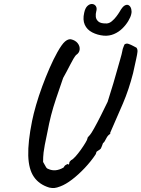

<svg xmlns="http://www.w3.org/2000/svg" viewBox="-20 -879 706 958"><path d="M226 57Q176 42 149.5 4Q123 -34 121 -102.5Q119 -171 140 -275Q147 -310 160 -355Q173 -400 190.5 -447.5Q208 -495 227.5 -539.5Q247 -584 266 -618Q289 -659 304.5 -672Q320 -685 334 -683Q356 -678 367.5 -663.5Q379 -649 377.5 -632Q376 -615 359 -604Q348 -591 330.5 -556.5Q313 -522 295 -490Q275 -432 260 -387.5Q245 -343 235 -304Q225 -265 217 -222Q208 -180 203.5 -156Q199 -132 197.5 -118.5Q196 -105 195.5 -95Q195 -85 195 -71Q203 -58 208 -48Q213 -38 221 -36Q238 -28 257 -29.5Q276 -31 297 -43Q302 -53 310 -57Q318 -61 318 -61Q320 -56 322.5 -58.5Q325 -61 326 -65Q325 -69 328 -72.5Q331 -76 335 -80Q343 -83 356.5 -98Q370 -113 383.5 -132Q397 -151 406.5 -167Q416 -183 416 -187Q416 -192 420 -196Q424 -200 429 -206Q434 -211 449.5 -238.5Q465 -266 483.5 -303Q502 -340 517 -371Q520 -382 528 -406.5Q536 -431 545.5 -463Q555 -495 564 -527.5Q573 -560 580.5 -585.5Q588 -611 590 -623Q592 -636 596 -644.5Q600 -653 601 -657Q610 -664 621.5 -660Q633 -656 644 -650Q655 -644 661 -641Q667 -633 666 -621Q665 -609 659.5 -584.5Q654 -560 644 -514Q623 -432 593.5 -363Q564 -294 530 -217Q530 -217 530 -216.5Q530 -216 530 -211Q518 -204 511 -190Q506 -181 502.5 -174.5Q499 -168 494 -165Q491 -156 488 -149Q485 -142 485 -142Q484 -137 478 -133Q472 -129 466 -125Q461 -123 460 -117Q459 -111 456 -107Q434 -74 403 -41Q372 -8 340 16.5Q308 41 281 51Q263 58 251.5 59Q240 60 226 57ZM498 -701Q466 -704 440 -717.5Q414 -731 403 -755.5Q392 -780 400 -815Q405 -839 416.5 -849.5Q428 -860 440 -859Q452 -858 458.5 -848Q465 -838 460 -821Q457 -810 458 -796Q459 -782 471 -771.5Q483 -761 513 -762Q526 -763 538 -773Q550 -783 560 -796Q570 -809 576 -819Q591 -846 603 -852Q615 -858 623.5 -852Q632 -846 635 -833.5Q638 -821 635 -809Q632 -794 620 -774Q608 -754 590 -736.5Q572 -719 548.5 -709Q525 -699 498 -701Z"/></svg>

Font: Caveat SemiBold
Style: Regular
Weight: 600
Designer: Pablo Impallari
Foundry: Pablo Impallari
Version: Version 2.000